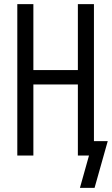

<svg xmlns="http://www.w3.org/2000/svg" viewBox="-20 -755 543 932"><path d="M368 157 412 0H358V-345H142V0H64V-735H142V-415H358V-735H436V-70H503L439 157Z"/></svg>

Font: Iosevka srxl
Style: Regular
Weight: 400
Monospace: yes
Designer: Belleve Invis
Foundry: Belleve Invis
Version: Version 33.0.1; ttfautohint (v1.8.3)